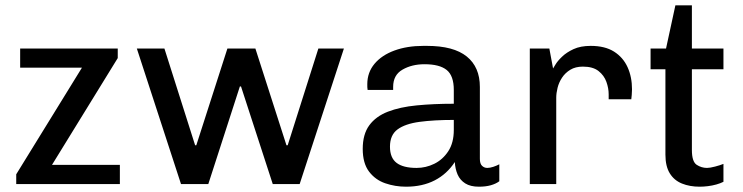

<svg xmlns="http://www.w3.org/2000/svg" viewBox="-20 -694 2800 724"><path d="M41.2 0V-36.8L289 -438.8H56V-511H424V-475L176 -72.2H432V0Z M662.5 0 496 -511H600L715.8 -146.2H720.2L837.5 -511H943L1060.2 -146.2H1064.8L1180.5 -511H1276.8L1110 0H1008.5L888.8 -368H884.5L765.5 0Z M1511 10Q1470 10 1432.6 -2.9Q1395.2 -15.8 1371.5 -47.1Q1347.8 -78.5 1347.8 -132.5Q1347.8 -187.8 1372.5 -221.5Q1397.2 -255.2 1442.8 -272.9Q1488.2 -290.5 1551.4 -296.6Q1614.5 -302.8 1691.2 -302.8V-354.8Q1691.2 -408.5 1664.4 -430.1Q1637.5 -451.8 1580.8 -451.8Q1533.2 -451.8 1497.9 -431.5Q1462.5 -411.2 1462.5 -366.5V-355H1366.2Q1365.2 -359.5 1365.1 -365.2Q1365 -371 1365 -376.5Q1365 -420.8 1392.2 -453.4Q1419.5 -486 1467.4 -503.5Q1515.2 -521 1576.2 -521H1590Q1690.5 -521 1740 -481Q1789.5 -441 1789.5 -366.2V-95.2Q1789.5 -76.5 1797.9 -68.6Q1806.2 -60.8 1817.2 -60.8Q1827.5 -60.8 1840 -64.9Q1852.5 -69 1862.8 -74.5V-10.5Q1849.8 -0.8 1830.6 4.6Q1811.5 10 1786 10Q1754 10 1734.4 -2.4Q1714.8 -14.8 1705.6 -35.8Q1696.5 -56.8 1695 -83Q1665.5 -37.8 1619.2 -13.9Q1573 10 1511 10ZM1551 -60.8Q1585.8 -60.8 1617.6 -76.4Q1649.5 -92 1670.4 -123.8Q1691.2 -155.5 1691.2 -204V-241.8Q1616.2 -241.8 1562.1 -234.5Q1508 -227.2 1479.2 -206.1Q1450.5 -185 1450.5 -141Q1450.5 -98.8 1475.5 -79.8Q1500.5 -60.8 1551 -60.8Z M1977.8 0V-511H2051.5L2065.5 -435.8Q2067 -438 2074.8 -451Q2082.5 -464 2099.4 -480.2Q2116.2 -496.5 2142.8 -508.8Q2169.2 -521 2207.5 -521Q2261.2 -521 2295.4 -499.4Q2329.5 -477.8 2346.4 -440.8Q2363.2 -403.8 2363.2 -357.2Q2363.2 -346.5 2362.2 -336.1Q2361.2 -325.8 2360.5 -319.8H2275.2V-338.8Q2275.2 -361.2 2266.6 -385.4Q2258 -409.5 2237 -426.1Q2216 -442.8 2178 -442.8Q2150 -442.8 2130.6 -431Q2111.2 -419.2 2099.4 -401.2Q2087.5 -383.2 2082.5 -363Q2077.5 -342.8 2077.5 -325.5V0Z M2618.2 10Q2581 10 2551.5 -1.9Q2522 -13.8 2505.6 -40.5Q2489.2 -67.2 2489.2 -110.8V-432.8H2433.2V-511H2491.5L2526.8 -674H2589V-511H2708V-432.8H2589V-128.5Q2589 -84.5 2607 -72.6Q2625 -60.8 2646 -60.8Q2657 -60.8 2676.5 -65.9Q2696 -71 2708 -76V-8.5Q2697 -2.8 2681.4 1.6Q2665.8 6 2649.2 8Q2632.8 10 2618.2 10Z"/></svg>

Font: Chivo Medium
Style: Regular
Weight: 500
Designer: Hector Gatti
Foundry: Omnibus-Type
Version: Version 2.002